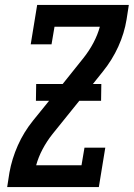

<svg xmlns="http://www.w3.org/2000/svg" viewBox="-20 -755 540 775"><path d="M9 0 18 -58Q28 -114 52 -168Q76 -222 114 -269L178 -348H125L126 -416H233L317 -521Q340 -550 357 -582Q374 -614 383 -647H200L188 -576H104L130 -735H500L491 -677Q482 -621 457.5 -567Q433 -513 395 -466L355 -416H389L388 -348H300L192 -214Q169 -185 152 -153Q135 -121 126 -88H309L321 -159H405L379 0Z"/></svg>

Font: Iosevka Curly Slab Semibold
Style: Italic
Weight: 600
Italic angle: -9°
Monospace: yes
Designer: Belleve Invis
Foundry: Belleve Invis
Version: Version 22.1.2; ttfautohint (v1.8.4)